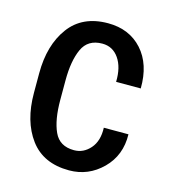

<svg xmlns="http://www.w3.org/2000/svg" viewBox="-88 -609 611 691"><g transform="rotate(15 217.5 -264.0)"><path d="M230 -64.9Q265.1 -64.9 290 -93.3Q314.9 -121.6 313 -170.9H404.8Q406.7 -92.8 355 -41.5Q303.2 9.8 231.4 9.8Q135.3 9.8 86.4 -55.9Q37.6 -121.6 37.6 -227.1V-299.8Q37.6 -405.3 86.7 -471.7Q135.7 -538.1 231 -538.1Q310.5 -538.1 358.4 -485.1Q406.2 -432.1 404.8 -341.8H313Q314.5 -396.5 291.7 -429.2Q269 -461.9 230 -461.9Q176.3 -461.9 156 -417.2Q135.7 -372.6 135.7 -299.8V-227.1Q135.7 -152.8 155.8 -108.9Q175.8 -64.9 230 -64.9Z"/></g></svg>

Font: Franco
Style: Regular
Weight: 400
Designer: Google
Version: Version 1.200311; 2013